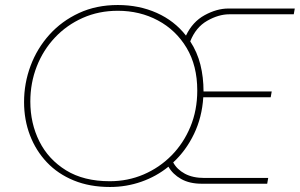

<svg xmlns="http://www.w3.org/2000/svg" viewBox="-20 -733 1196 766"><path d="M419 13Q338 13 274.5 -13Q211 -39 167 -85.5Q123 -132 99.5 -193.5Q76 -255 76 -326Q76 -401 102 -470.5Q128 -540 177 -594.5Q226 -649 295 -681Q364 -713 450 -713Q535 -713 605.5 -681.5Q676 -650 722 -591Q748 -646 796.5 -672.5Q845 -699 891 -699H1156L1152 -676H895Q852 -676 806.5 -650Q761 -624 739 -568Q767 -525 779.5 -475Q792 -425 792 -368H1064L1060 -345H791Q786 -265 754 -198.5Q722 -132 671 -85Q686 -57 717.5 -40Q749 -23 796 -23H1050L1046 0H785Q736 0 702.5 -19Q669 -38 652 -68Q604 -29 544 -8Q484 13 419 13ZM418 -10Q490 -10 553 -37Q616 -64 664 -112.5Q712 -161 739.5 -227Q767 -293 767 -372Q767 -471 724.5 -542Q682 -613 610 -651.5Q538 -690 450 -690Q374 -690 310 -661.5Q246 -633 199 -583Q152 -533 126.5 -467.5Q101 -402 101 -328Q101 -241 137 -169Q173 -97 243.5 -53.5Q314 -10 418 -10Z"/></svg>

Font: MuseoModerno Thin
Style: Italic
Weight: 100
Italic angle: -9°
Designer: Pablo Cosgaya, Héctor Gatti, Marcela Romero, and the Authors of The MuseoModerno Project.
Foundry: Omnibus-Type Team
Version: Version 1.003